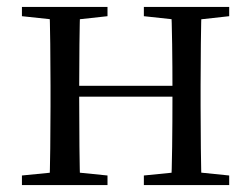

<svg xmlns="http://www.w3.org/2000/svg" viewBox="-20 -536 728 556"><path d="M123.1 0H212.3C210.3 -48.6 209.3 -160.1 209.3 -260.2V-279.8C209.3 -355.1 210.3 -467.4 212.3 -516H123.1C125.3 -467.4 126.3 -355.1 126.3 -288.3V-228.5C126.3 -160.1 125.3 -48.6 123.1 0ZM475.4 0H563.9C561.9 -48.6 560.9 -160.1 560.9 -228.5V-288.3C560.9 -355.1 561.9 -467.4 563.9 -516H475.4C478.4 -467.4 479.4 -355.1 479.4 -279.8V-260.2C479.4 -160.1 478.4 -48.6 475.4 0ZM43.5 0H291.3V-27.8L184.7 -38.6H152.7L43.5 -27.8ZM43.5 -489.1 152.7 -477.4H184.7L291.3 -489.1V-516H43.5ZM396.6 0H643.7V-27.8L537.8 -38.6H504.8L396.6 -27.8ZM396.6 -489.1 504.8 -477.4H537.8L643.7 -489.1V-516H396.6ZM167 -256H519.9V-287.5H167Z"/></svg>

Font: Source Han Serif TW VF
Style: Regular
Weight: 250
Designer: Ryoko NISHIZUKA 西塚涼子 (kana & ideographs); Frank Grießhammer (Latin, Greek & Cyrillic); Wenlong ZHANG 张文龙 (bopomofo); San
Foundry: Adobe
Version: Version 2.002;hotconv 1.1.0;makeotfexe 2.6.0